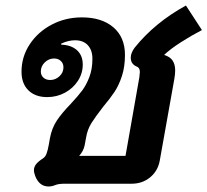

<svg xmlns="http://www.w3.org/2000/svg" viewBox="-20 -666 752 696"><path d="M156 10Q123 10 108 -27Q103 -40 103 -49Q103 -61 111 -71Q119 -81 136 -92Q144 -97 148.5 -108.5Q153 -120 157 -142L161 -165Q168 -202 186 -229Q204 -256 236 -289Q263 -318 278 -338Q293 -358 304 -387Q315 -416 315 -453Q315 -484 298.5 -502Q282 -520 252 -520Q228 -520 202 -508V-504Q238 -503 259 -484Q280 -465 280 -432Q280 -400 262.5 -373Q245 -346 215.5 -330Q186 -314 151 -314Q108 -314 83 -338.5Q58 -363 58 -406Q58 -460 87.5 -505Q117 -550 167 -576.5Q217 -603 277 -603Q349 -603 391 -567Q433 -531 433 -467Q433 -424 422 -390.5Q411 -357 395.5 -333.5Q380 -310 354 -279Q326 -243 311.5 -220Q297 -197 292 -167L287 -140Q283 -119 267 -101H435L485 -385Q487 -401 487 -405Q487 -421 475 -425Q454 -434 454 -457Q454 -474 468 -493Q541 -584 654 -646L712 -557Q675 -538 636 -513Q597 -488 575 -467Q597 -460 606 -446Q615 -432 615 -411Q615 -397 612 -380L559 -83Q552 -46 524 -23Q496 0 457 0H214Q192 0 180 5Q168 10 156 10ZM210 -422Q210 -436 200.5 -445Q191 -454 176 -454Q157 -454 142.5 -440Q128 -426 128 -407Q128 -393 137.5 -384.5Q147 -376 162 -376Q181 -376 195.5 -389.5Q210 -403 210 -422Z"/></svg>

Font: Niramit
Style: Bold Italic
Weight: 700
Italic angle: -10°
Designer: Katatrad Aksorn Co.,Ltd.
Foundry: Cadson Demak Co.,Ltd.
Version: Version 1.001; ttfautohint (v1.6)